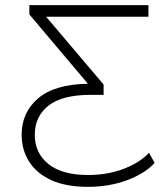

<svg xmlns="http://www.w3.org/2000/svg" viewBox="-20 -720 653 745"><path d="M321 5Q236 5 179 -21Q122 -47 93 -93Q64 -139 64 -197Q64 -284 128 -338.5Q192 -393 321 -395L94 -664V-700H556V-655H159L382 -392V-352H333Q221 -352 168 -310Q115 -268 115 -197Q115 -126 168 -83.5Q221 -41 321 -41Q399 -41 461.5 -65.5Q524 -90 558 -127L580 -88Q543 -47 473.5 -21Q404 5 321 5Z"/></svg>

Font: Montserrat Light
Style: Regular
Weight: 300
Designer: Julieta Ulanovsky
Foundry: Julieta Ulanovsky
Version: Version 9.000; ttfautohint (v1.8.4.7-5d5b)